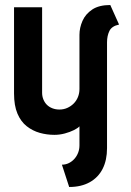

<svg xmlns="http://www.w3.org/2000/svg" viewBox="-20 -532 524 766"><path d="M455 -434 420 -512Q375 -512 348 -494Q321 -476 309 -448.5Q297 -421 297 -393V-177Q297 -160 291 -145Q285 -130 274 -119Q263 -108 248.5 -101.5Q234 -95 217 -95Q202 -95 189 -100Q176 -105 167 -114Q158 -123 153 -135.5Q148 -148 148 -162V-503H36V-159Q36 -111 49.5 -79Q63 -47 86.5 -28.5Q110 -10 138.5 -2Q167 6 197 6Q218 6 238.5 0.5Q259 -5 275 -13Q291 -21 297 -28V48Q297 63 292 76.5Q287 90 277.5 101Q268 112 255 118.5Q242 125 227 125L256 214Q304 214 338 195Q372 176 389.5 141.5Q407 107 407 59V-363Q407 -389 416.5 -408.5Q426 -428 455 -434Z"/></svg>

Font: Advent Pro
Style: Regular
Weight: 400
Designer: VivaRado, Andreas Kalpakidis
Foundry: VivaRado, Andreas Kalpakidis
Version: Version 3.000